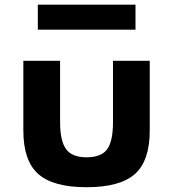

<svg xmlns="http://www.w3.org/2000/svg" viewBox="-20 -766 724 802"><path d="M546 -642V-746.5H138V-642ZM341.5 16C435 16 502.5 -2.5 544 -39.5C585 -76.5 605.5 -137 605.5 -221V-512H452V-257C452 -203 444 -165 427.5 -142.5C411 -120 382 -109 341.5 -109C301.5 -109 273 -120 256.5 -142.5C239.5 -165 231 -203 231 -257V-512H77.5V-221C77.5 -137 98 -76.5 139.5 -39.5C181 -2.5 248 16 341.5 16Z"/></svg>

Font: Spartan
Style: Bold
Weight: 700
Designer: Matt Bailey, Mirko Velimirovic
Foundry: Matt Bailey
Version: Version 1.003